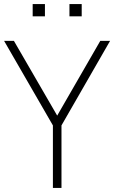

<svg xmlns="http://www.w3.org/2000/svg" viewBox="-20 -920 559 940"><path d="M320 -840V-900H380V-840ZM140 -840V-900H200V-840ZM239 0V-306L0 -720H48L260 -354L471 -720H519L281 -306V0Z"/></svg>

Font: Manrope ExtraLight ExtraLight
Style: Regular
Weight: 250
Version: Version 4.501